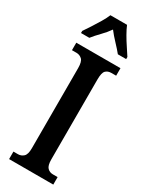

<svg xmlns="http://www.w3.org/2000/svg" viewBox="-239 -975 796 1020"><g transform="rotate(30 159.0 -465.5)"><path d="M24 0V-46H52Q71 -46 85.5 -59Q100 -72 100 -110V-602Q100 -642 85.5 -655Q71 -668 52 -668H24V-714H295V-668H266Q244 -668 231.5 -655Q219 -642 219 -601V-111Q219 -73 232.5 -59.5Q246 -46 266 -46H295V0ZM20 -784Q33 -803 50 -829Q67 -855 83 -882Q99 -909 108 -931H210Q219 -909 234.5 -882Q250 -855 267.5 -829Q285 -803 297 -784V-771H246Q230 -791 203.5 -819Q177 -847 158 -872Q140 -846 114.5 -820Q89 -794 71 -771H20Z"/></g></svg>

Font: Noto Serif ExtraCondensed SemiBold
Style: Regular
Weight: 600
Width: 2
Designer: Monotype Design Team
Foundry: Monotype Imaging Inc.
Version: Version 2.015; ttfautohint (v1.8.4.7-5d5b)